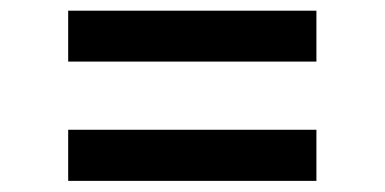

<svg xmlns="http://www.w3.org/2000/svg" viewBox="-20 -462 706 352"><path d="M105 -349.1V-442.4H560.1V-349.1ZM105 -130.4V-224.1H560.1V-130.4Z"/></svg>

Font: Inter V
Style: Weight 500 Optical size 14.0
Weight: 500
Designer: Rasmus Andersson
Foundry: rsms
Version: Version 4.000;git-4fc901f